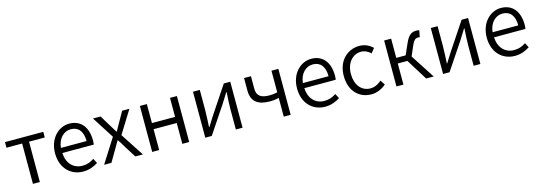

<svg xmlns="http://www.w3.org/2000/svg" viewBox="6 -1360 6100 2179"><g transform="rotate(-15 3056.5 -270.5)"><path d="M213 0H294V-474H479V-540H29V-474H213Z M802 13C876 13 931 -12 977 -41L948 -97C907 -69 865 -53 811 -53C703 -53 631 -132 626 -252H995C998 -266 999 -283 999 -301C999 -457 921 -554 786 -554C662 -554 545 -445 545 -269C545 -92 659 13 802 13ZM625 -312C636 -423 707 -488 787 -488C875 -488 927 -427 927 -312Z M1049 0H1135L1212 -131C1231 -164 1249 -197 1268 -228H1273C1294 -197 1315 -164 1333 -131L1416 0H1505L1326 -274L1491 -540H1406L1336 -417C1319 -387 1303 -358 1286 -327H1282C1263 -358 1244 -387 1227 -417L1152 -540H1063L1228 -282Z M1614 0H1696V-245H1968V0H2049V-540H1968V-317H1696V-540H1614Z M2238 0H2314L2528 -320C2549 -353 2580 -403 2601 -437H2606C2601 -366 2597 -294 2597 -236V0H2676V-540H2600L2387 -220C2366 -187 2335 -137 2314 -104H2310C2313 -174 2318 -247 2318 -304V-540H2238Z M3160 0H3241V-540H3160V-286C3126 -278 3101 -275 3068 -275C2965 -275 2919 -310 2919 -393V-540H2838V-393C2838 -262 2915 -208 3052 -208C3101 -208 3121 -212 3160 -220Z M3645 13C3719 13 3774 -12 3820 -41L3791 -97C3750 -69 3708 -53 3654 -53C3546 -53 3474 -132 3469 -252H3838C3841 -266 3842 -283 3842 -301C3842 -457 3764 -554 3629 -554C3505 -554 3388 -445 3388 -269C3388 -92 3502 13 3645 13ZM3468 -312C3479 -423 3550 -488 3630 -488C3718 -488 3770 -427 3770 -312Z M4188 13C4253 13 4315 -14 4362 -56L4326 -111C4292 -80 4246 -55 4195 -55C4091 -55 4021 -141 4021 -269C4021 -398 4096 -485 4197 -485C4242 -485 4277 -465 4309 -436L4352 -489C4314 -524 4265 -554 4194 -554C4057 -554 3937 -450 3937 -269C3937 -91 4046 13 4188 13Z M4484 0H4566V-248H4679L4833 0H4922L4738 -284L4787 -397C4816 -465 4838 -474 4866 -474C4874 -474 4878 -473 4884 -471L4899 -548C4892 -552 4880 -554 4868 -554C4812 -554 4774 -537 4731 -438L4676 -314H4566V-540H4484Z M5032 0H5108L5322 -320C5343 -353 5374 -403 5395 -437H5400C5395 -366 5391 -294 5391 -236V0H5470V-540H5394L5181 -220C5160 -187 5129 -137 5108 -104H5104C5107 -174 5112 -247 5112 -304V-540H5032Z M5874 13C5948 13 6003 -12 6049 -41L6020 -97C5979 -69 5937 -53 5883 -53C5775 -53 5703 -132 5698 -252H6067C6070 -266 6071 -283 6071 -301C6071 -457 5993 -554 5858 -554C5734 -554 5617 -445 5617 -269C5617 -92 5731 13 5874 13ZM5697 -312C5708 -423 5779 -488 5859 -488C5947 -488 5999 -427 5999 -312Z"/></g></svg>

Font: Noto Sans KR DemiLight
Style: Regular
Weight: 350
Designer: Ryoko NISHIZUKA 西塚涼子 (kana, bopomofo & ideographs); Paul D. Hunt (Latin, Greek & Cyrillic); Sandoll Communications 산돌커뮤니
Foundry: Adobe
Version: Version 2.004;hotconv 1.0.118;makeotfexe 2.5.65603